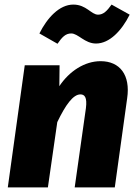

<svg xmlns="http://www.w3.org/2000/svg" viewBox="-20 -818 604 838"><path d="M399 -628C458 -628 511 -684 546 -754L467 -798C447 -770 431 -754 408 -754C378 -754 357 -798 300 -798C239 -798 186 -740 152 -672L231 -627C251 -656 266 -672 291 -672C321 -672 350 -628 399 -628ZM419 -551C350 -551 283 -508 239 -442L240 -533H88L14 0H189L230 -285C266 -360 299 -406 331 -406C349 -406 361 -394 355 -346L306 0H481L535 -389C550 -491 503 -551 419 -551Z"/></svg>

Font: Fira Sans ExtraBold
Style: Italic
Weight: 800
Italic angle: -8°
Designer: bBox Type GmbH & Carrois Corporate GbR & Edenspiekermann AG
Foundry: bBox Type GmbH & Carrois Corporate GbR & Edenspiekermann AG
Version: Version 4.301;PS 004.301;hotconv 1.0.88;makeotf.lib2.5.64775